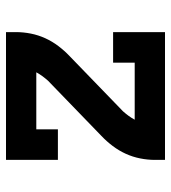

<svg xmlns="http://www.w3.org/2000/svg" viewBox="15 -585 570 640"><g transform="rotate(-90 300.0 -265.0)"><path d="M87 0V-33Q87 -58 92 -83Q97 -108 107.5 -131Q118 -154 133.5 -174.5Q149 -195 167 -212L351 -390Q359 -399 366 -408.5Q373 -418 379 -429H189V-357H87V-530H513V-497Q513 -472 508 -447Q503 -422 492.5 -399Q482 -376 466.5 -355.5Q451 -335 433 -318L249 -140Q241 -131 234 -121.5Q227 -112 221 -101H411V-173H513V0Z"/></g></svg>

Font: Iosevka Curly Slab Extended
Style: Bold
Weight: 700
Width: 7
Monospace: yes
Designer: Belleve Invis
Foundry: Belleve Invis
Version: Version 11.1.0; ttfautohint (v1.8.3)